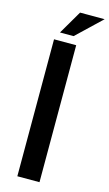

<svg xmlns="http://www.w3.org/2000/svg" viewBox="-144 -1014 604 1063"><g transform="rotate(15 158.0 -482.5)"><path d="M74 -785H201V0H74ZM316 -965 174 -830H96L175 -965Z"/></g></svg>

Font: Reem Kufi SemiBold
Style: Regular
Weight: 600
Designer: Khaled Hosny
Version: Version 1.001